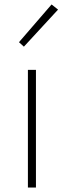

<svg xmlns="http://www.w3.org/2000/svg" viewBox="-20 -840 285 860"><path d="M105 -527H141V0H105ZM65 -651 211 -820 240 -797 87 -631Z"/></svg>

Font: Kinto Sans Thin
Style: Regular
Weight: 100
Designer: Authors: Ryoko NISHIZUKA  (kana & ideographs); Paul D. Hunt (Latin, Greek & Cyrillic); Wenlong ZHANG  (bopomofo); Sandol
Foundry: Adobe Systems Incorporated, ookami Inc.
Version: Version 0.001